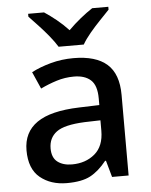

<svg xmlns="http://www.w3.org/2000/svg" viewBox="-54 -811 683 866"><g transform="rotate(-5 287.0 -378.0)"><path d="M292 -549Q393 -549 443.5 -504.5Q494 -460 494 -365V0H419L398 -75H394Q359 -31 320.5 -10.5Q282 10 214 10Q141 10 93 -29.5Q45 -69 45 -153Q45 -235 107 -278Q169 -321 298 -325L390 -328V-358Q390 -417 363 -441.5Q336 -466 287 -466Q246 -466 208 -454Q170 -442 135 -425L101 -502Q139 -522 188.5 -535.5Q238 -549 292 -549ZM317 -257Q225 -253 189.5 -226.5Q154 -200 154 -152Q154 -110 179 -91Q204 -72 244 -72Q306 -72 347.5 -107Q389 -142 389 -212V-259ZM230 -606Q216 -629 194 -656Q172 -683 148 -708.5Q124 -734 106 -753V-766H178Q204 -749 232.5 -726Q261 -703 286 -676Q313 -703 341.5 -726Q370 -749 396 -766H469V-753Q451 -734 426.5 -708.5Q402 -683 379.5 -656Q357 -629 344 -606Z"/></g></svg>

Font: Noto Sans Medium
Style: Regular
Weight: 500
Designer: Monotype Design Team
Foundry: Monotype Imaging Inc.
Version: Version 2.007